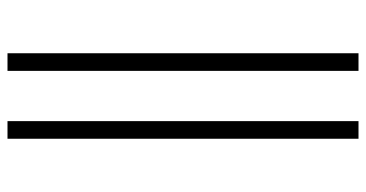

<svg xmlns="http://www.w3.org/2000/svg" viewBox="-252 -530 976 512"><g transform="rotate(-90 236.0 -274.0)"><path d="M122 194V-742H169V194ZM303 194V-742H350V194Z"/></g></svg>

Font: Montserrat Thin Light
Style: Regular
Weight: 300
Version: Version 9.000